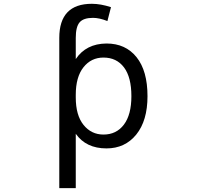

<svg xmlns="http://www.w3.org/2000/svg" viewBox="-20 -762 1040 1001"><path d="M665 -260.7Q665 -359.4 626.5 -410.6Q587.9 -461.9 519.5 -461.9Q455.1 -461.9 415 -411.1Q375 -360.4 375 -267.6V-253.9Q375 -161.1 415.5 -110.8Q456.1 -60.5 519.5 -60.5Q586.9 -60.5 626 -112.3Q665 -164.1 665 -260.7ZM289.1 218.8V-564.5Q289.1 -742.2 459 -742.2Q504.9 -742.2 558.6 -724.6L540 -652.3Q498 -668.9 464.8 -668.9Q415 -668.9 395 -645.5Q375 -622.1 375 -564.5V-454.1Q428.7 -534.2 535.2 -535.2Q634.8 -535.2 691.9 -463.9Q749 -392.6 749 -260.7Q749 -132.8 690.4 -60.5Q631.8 11.7 535.2 11.7Q428.7 11.7 375 -64.5V218.8Z"/></svg>

Font: Gen Shin Gothic Monospace Regular
Style: Regular
Weight: 400
Designer: [Source Han Sans]
Ryoko NISHIZUKA  (kana & ideographs); Paul D. Hunt (Latin, Greek & Cyrillic); Wenlong ZHANG  (bopomofo
Version: Version 1.002.20150607